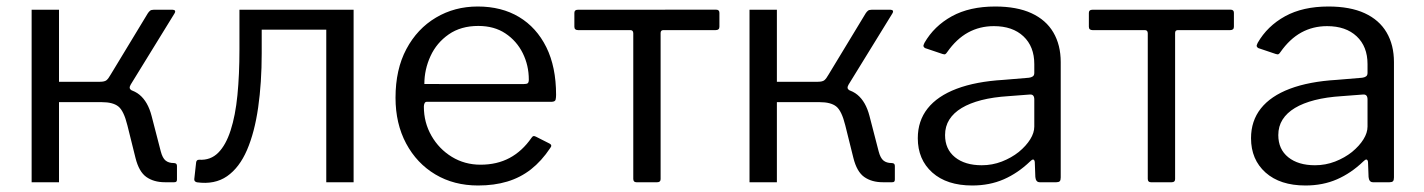

<svg xmlns="http://www.w3.org/2000/svg" viewBox="-20 -560 4375 590"><path d="M77.2 0V-530H161.3V-308.7H307.1L330.8 -291.2Q383 -290.1 408.7 -268.8Q434.5 -247.5 445.8 -203.9L474 -95Q479.4 -74.3 488.8 -66.7Q498.2 -59 513.9 -59Q523.8 -59 523.8 -50.3V-8.5Q523.8 -3.8 521.9 -1.9Q520 0 515.4 0H486.9Q452.8 0 429.8 -16.1Q406.9 -32.2 396.3 -75L371.5 -174.7Q360.4 -219.7 343.6 -232.9Q326.9 -246.1 292.8 -246.1H161.3V0ZM286.7 -275.8V-308.7Q301.6 -308.7 307.5 -313.7Q313.4 -318.8 320.4 -331.3L434.2 -519.1Q437.5 -524.1 441.2 -527.1Q444.8 -530 452.1 -530H510.6Q515.9 -530 517.7 -527Q519.5 -524 515.9 -518.2L381.6 -300Q378 -293.9 378.6 -289.5Q379.2 -285 386.9 -281Z M585.1 0.2Q576.3 -2.1 577 -9.7L582.7 -61Q583.9 -69.4 592 -69.1Q627.2 -67.1 650.6 -90.7Q674.1 -114.2 688.7 -159.5Q703.4 -204.7 709.6 -267.7Q715.8 -330.7 715.8 -407.6V-530H1066.6V0H982.6V-468.9H784.2V-396.3Q784.2 -305.8 773.3 -229.7Q762.4 -153.5 739.1 -99.2Q715.7 -44.9 677.8 -18.5Q639.8 7.8 585.1 0.2Z M1282.5 -232.3Q1282.5 -183.4 1305.8 -142.8Q1329.1 -102.1 1368.5 -78Q1408 -53.9 1456.5 -53.9Q1507.2 -53.9 1545.9 -74.6Q1584.7 -95.3 1613.4 -136.7Q1616.6 -141.4 1619.4 -141.9Q1622.2 -142.4 1627.1 -139.9L1668.8 -118.8Q1678.1 -114 1670.7 -105Q1644.1 -65.1 1611.6 -39.6Q1579.1 -14.2 1538.8 -2.1Q1498.6 10 1449.1 10Q1374.9 10 1317.8 -24Q1260.7 -58 1228 -119.1Q1195.4 -180.2 1195.4 -259.6Q1195.4 -346.8 1228.8 -409.3Q1262.2 -471.9 1319.6 -505.9Q1376.9 -540 1448 -540Q1521.2 -540 1575 -507.8Q1628.7 -475.6 1658.8 -415Q1688.8 -354.4 1688.8 -268.5Q1688.8 -260.6 1687.4 -254Q1686 -247.4 1674.5 -247.1H1291Q1286.9 -247.1 1284.7 -242.8Q1282.5 -238.4 1282.5 -232.3ZM1588 -301.6Q1598.7 -301.6 1601.9 -304.4Q1605 -307.3 1605 -315.6Q1605 -359 1586.4 -396.6Q1567.8 -434.1 1533.2 -457.2Q1498.7 -480.3 1449.8 -480.3Q1396.4 -480.3 1359.1 -454.5Q1321.7 -428.6 1302.9 -387.6Q1284 -346.6 1284 -301.8Z M2179.5 -467.5H2018.7Q2010 -467.5 2010 -458.8V-9.6Q2010 0 1999.6 0H1935.6Q1926 0 1926 -10.4V-457.5Q1926 -467.5 1916.8 -467.5H1756Q1745 -467.5 1745 -477.9V-520.4Q1745 -530 1755.4 -530L2180.3 -530.3Q2190.7 -530.3 2190.7 -520.7V-477.9Q2190.7 -467.5 2179.5 -467.5Z M2283.2 0V-530H2367.3V-308.7H2513.1L2536.8 -291.2Q2589 -290.1 2614.7 -268.8Q2640.5 -247.5 2651.8 -203.9L2680 -95Q2685.4 -74.3 2694.8 -66.7Q2704.2 -59 2719.9 -59Q2729.8 -59 2729.8 -50.3V-8.5Q2729.8 -3.8 2727.9 -1.9Q2726 0 2721.4 0H2692.9Q2658.8 0 2635.8 -16.1Q2612.9 -32.2 2602.3 -75L2577.5 -174.7Q2566.4 -219.7 2549.6 -232.9Q2532.9 -246.1 2498.8 -246.1H2367.3V0ZM2492.7 -275.8V-308.7Q2507.6 -308.7 2513.5 -313.7Q2519.4 -318.8 2526.4 -331.3L2640.2 -519.1Q2643.5 -524.1 2647.2 -527.1Q2650.8 -530 2658.1 -530H2716.6Q2721.9 -530 2723.7 -527Q2725.5 -524 2721.9 -518.2L2587.6 -300Q2584 -293.9 2584.6 -289.5Q2585.2 -285 2592.9 -281Z M3145.1 -63.7Q3108 -28 3064.5 -9Q3021 10 2967.5 10Q2889.6 10 2844.9 -29.8Q2800.3 -69.7 2800.3 -135.3Q2800.3 -188.5 2830.5 -226.7Q2860.8 -264.9 2919.6 -287.2Q2978.5 -309.5 3063.8 -314.6L3141.8 -321.1Q3148.7 -321.9 3153.5 -325.1Q3158.3 -328.3 3158.3 -335.9V-363Q3158.3 -417.1 3124.9 -448.4Q3091.6 -479.7 3034 -479.7Q2990.6 -479.7 2954.8 -460.1Q2919 -440.4 2890.8 -400.1Q2887.5 -395 2884.8 -393.6Q2882.1 -392.2 2876.1 -394.2L2822.7 -412.2Q2819.3 -414.2 2818 -417.2Q2816.6 -420.1 2820.7 -428.2Q2850.3 -479.9 2904.9 -510Q2959.5 -540 3038 -540Q3104.9 -540 3149.6 -519.4Q3194.4 -498.7 3216.9 -460.3Q3239.5 -421.8 3239.5 -369.2V-14.7Q3239.5 -6.2 3236.5 -3.1Q3233.4 0 3226 0H3175.2Q3168.7 0 3165.4 -4.3Q3162.1 -8.7 3161.5 -16.2L3159.8 -62.3Q3157.5 -76.5 3145.1 -63.7ZM3158.3 -254.4Q3158.3 -271 3144 -269.5L3078.4 -264.5Q3032.3 -261.6 2996.1 -252.4Q2960 -243.1 2935.2 -228.2Q2910.4 -213.3 2897.2 -192.5Q2884.1 -171.7 2884.1 -144.9Q2884.1 -101.4 2914.7 -76.8Q2945.3 -52.2 2996.9 -52.2Q3029.2 -52.2 3058.7 -63.6Q3088.1 -75.1 3110.6 -93Q3133.4 -111.8 3145.8 -131.9Q3158.3 -152 3158.3 -171V-254.4Z M3760.5 -467.5H3599.7Q3591 -467.5 3591 -458.8V-9.6Q3591 0 3580.6 0H3516.6Q3507 0 3507 -10.4V-457.5Q3507 -467.5 3497.8 -467.5H3337Q3326 -467.5 3326 -477.9V-520.4Q3326 -530 3336.4 -530L3761.3 -530.3Q3771.7 -530.3 3771.7 -520.7V-477.9Q3771.7 -467.5 3760.5 -467.5Z M4169.1 -63.7Q4132 -28 4088.5 -9Q4045 10 3991.5 10Q3913.6 10 3868.9 -29.8Q3824.3 -69.7 3824.3 -135.3Q3824.3 -188.5 3854.5 -226.7Q3884.8 -264.9 3943.6 -287.2Q4002.5 -309.5 4087.8 -314.6L4165.8 -321.1Q4172.7 -321.9 4177.5 -325.1Q4182.3 -328.3 4182.3 -335.9V-363Q4182.3 -417.1 4148.9 -448.4Q4115.6 -479.7 4058 -479.7Q4014.6 -479.7 3978.8 -460.1Q3943 -440.4 3914.8 -400.1Q3911.5 -395 3908.8 -393.6Q3906.1 -392.2 3900.1 -394.2L3846.7 -412.2Q3843.3 -414.2 3842 -417.2Q3840.6 -420.1 3844.7 -428.2Q3874.3 -479.9 3928.9 -510Q3983.5 -540 4062 -540Q4128.9 -540 4173.6 -519.4Q4218.4 -498.7 4240.9 -460.3Q4263.5 -421.8 4263.5 -369.2V-14.7Q4263.5 -6.2 4260.5 -3.1Q4257.4 0 4250 0H4199.2Q4192.7 0 4189.4 -4.3Q4186.1 -8.7 4185.5 -16.2L4183.8 -62.3Q4181.5 -76.5 4169.1 -63.7ZM4182.3 -254.4Q4182.3 -271 4168 -269.5L4102.4 -264.5Q4056.3 -261.6 4020.1 -252.4Q3984 -243.1 3959.2 -228.2Q3934.4 -213.3 3921.2 -192.5Q3908.1 -171.7 3908.1 -144.9Q3908.1 -101.4 3938.7 -76.8Q3969.3 -52.2 4020.9 -52.2Q4053.2 -52.2 4082.7 -63.6Q4112.1 -75.1 4134.6 -93Q4157.4 -111.8 4169.8 -131.9Q4182.3 -152 4182.3 -171V-254.4Z"/></svg>

Font: Libre Franklin Thin
Style: Regular
Weight: 100
Designer: Pablo Impallari, Rodrigo Fuenzalida, Nhung Nguyen
Foundry: Impallari Type
Version: Version 3.000